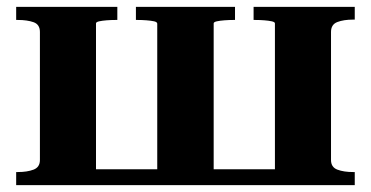

<svg xmlns="http://www.w3.org/2000/svg" viewBox="-20 -538 1078 558"><path d="M96 -445Q96 -467 77.5 -473.5Q59 -480 32 -480H27V-518H321V-480H316Q303 -480 290 -479Q277 -478 268 -476Q259 -474 259 -470V0H27V-38H32Q59 -38 77.5 -45Q96 -52 96 -73ZM779 -470Q779 -474 770 -476Q761 -478 748 -479Q735 -480 721 -480H717V-518H1011V-481H1006Q979 -481 960.5 -474Q942 -467 942 -445V-73Q942 -52 960.5 -45Q979 -38 1006 -38H1011V0H779ZM199 -46H844V0H199ZM375 -480V-518H663V-480H658Q646 -480 632.5 -479Q619 -478 610 -476Q601 -474 601 -470V0H437V-469Q437 -474 428 -476Q419 -478 405.5 -479Q392 -480 380 -480Z"/></svg>

Font: Roboto Serif 120pt Expanded SemiBold
Style: Regular
Weight: 600
Width: 7
Designer: Greg Gazdowicz
Foundry: Commercial Type
Version: Version 1.008